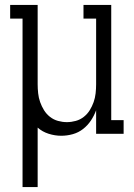

<svg xmlns="http://www.w3.org/2000/svg" viewBox="-20 -540 540 775"><path d="M71 215V-465H21V-520H132V-200Q132 -182 134 -163.5Q136 -145 142 -128Q148 -111 157.5 -95.5Q167 -80 181.5 -68.5Q196 -57 214 -52Q232 -47 250 -47Q268 -47 286 -52Q304 -57 318.5 -68.5Q333 -80 342.5 -95.5Q352 -111 358 -128Q364 -145 366 -163.5Q368 -182 368 -200V-465H317V-520H429V-55H479V0H368V-95Q360 -73 347 -53.5Q334 -34 315.5 -19.5Q297 -5 274 1.5Q251 8 227 8Q202 8 176.5 0Q151 -8 132 -25V215Z"/></svg>

Font: Iosevka Curly Slab Light
Style: Regular
Weight: 300
Monospace: yes
Designer: Belleve Invis
Foundry: Belleve Invis
Version: Version 22.1.2; ttfautohint (v1.8.4)